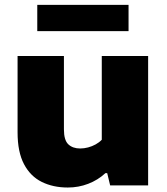

<svg xmlns="http://www.w3.org/2000/svg" viewBox="-20 -786 706 814"><path d="M267.5 9Q205 9 157 -14.8Q109 -38.5 81.8 -90Q54.5 -141.5 54.5 -225V-548.5H251V-237.5Q251 -191.5 269.8 -174Q288.5 -156.5 320 -156.5Q336.5 -156.5 353.5 -161Q370.5 -165.5 385.5 -173.8Q400.5 -182 411.5 -193.5V-548.5H608V0H447L434.5 -52H427Q395 -22.5 354 -6.8Q313 9 267.5 9ZM138 -654V-765.5H525V-654Z"/></svg>

Font: Encode Sans SemiExpanded ExtraBold
Style: Regular
Weight: 800
Width: 6
Designer: Multiple Designers
Foundry: Impallari Type
Version: Version 3.002